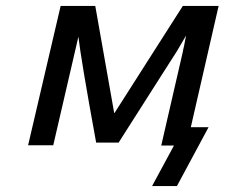

<svg xmlns="http://www.w3.org/2000/svg" viewBox="-20 -491 759 649"><path d="M75 0 185 -471H302L366 -109H367L598 -471H719L625 -61H685L578 138H494L568 1H525L598 -316Q598 -318 599.5 -324.5Q601 -331 602 -335L609 -371L578 -318Q569 -304 550.5 -275Q532 -246 523 -232L381 -9H305Q254 -288 245 -367L160 0Z"/></svg>

Font: Coval
Style: Book Italic
Weight: 350
Foundry: Context Ltd
Version: Version 001.000